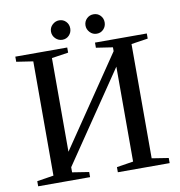

<svg xmlns="http://www.w3.org/2000/svg" viewBox="-87 -875 895 955"><g transform="rotate(-10 361.0 -397.5)"><path d="M28.8 0V-25.9L112.8 -39.1V-616.2L28.8 -628.9V-654.8H291V-628.9L207 -616.2V-143.1L515.1 -596.7V-616.2L431.2 -628.9V-654.8H692.9V-628.9L608.9 -616.2V-39.1L692.9 -25.9V0H431.2V-25.9L515.1 -39.1V-518.6L207 -64.9V-39.1L291 -25.9V0ZM496.1 -746.1Q496.1 -725.6 482.4 -711.2Q468.8 -696.8 448.2 -696.8Q427.7 -696.8 413.6 -711.9Q399.4 -727.1 399.4 -746.1Q399.4 -766.6 413.6 -780.8Q427.7 -794.9 448.2 -794.9Q468.8 -794.9 482.4 -780.8Q496.1 -766.6 496.1 -746.1ZM322.3 -746.1Q322.3 -725.6 308.6 -711.2Q294.9 -696.8 274.4 -696.8Q254.4 -696.8 239.7 -711.4Q225.1 -726.1 225.1 -746.1Q225.1 -766.6 240.2 -780.8Q255.4 -794.9 274.4 -794.9Q294.9 -794.9 308.6 -780.8Q322.3 -766.6 322.3 -746.1Z"/></g></svg>

Font: Times New Roman
Style: Regular
Weight: 400
Designer: Steve Matteson
Foundry: Ascender Corporation
Version: Version 2.00.3